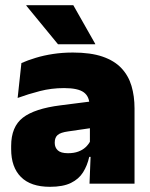

<svg xmlns="http://www.w3.org/2000/svg" viewBox="-20 -708 578 740"><path d="M325 0 330 -126 326.5 -130.5V-283.5L325 -301.5Q325 -336 302.8 -352.2Q280.5 -368.5 227 -368.5Q178.5 -368.5 133.8 -357Q89 -345.5 48 -330.5L62.5 -465Q87.5 -476 118 -485.2Q148.5 -494.5 184.5 -500Q220.5 -505.5 261 -505.5Q329.5 -505.5 375.2 -489.8Q421 -474 448 -445.2Q475 -416.5 486.8 -377Q498.5 -337.5 498.5 -290V0ZM172.5 12Q98.5 12 60.8 -25.8Q23 -63.5 23 -133V-145.5Q23 -219.5 68.2 -254.5Q113.5 -289.5 213 -302L338.5 -318L349 -217L242.5 -201.5Q213.5 -197.5 202.2 -187.8Q191 -178 191 -159V-157Q191 -139.5 202.8 -128.5Q214.5 -117.5 242 -117.5Q265 -117.5 281.8 -123.8Q298.5 -130 309.8 -140.5Q321 -151 327.5 -163.5L352.5 -103.5H324Q316.5 -70 300.2 -44Q284 -18 253.5 -3Q223 12 172.5 12ZM262.5 -688 347 -539V-537.5H203.5L81.5 -686V-688Z"/></svg>

Font: Anek Gurmukhi ExtraBold
Style: Regular
Weight: 800
Designer: Sarang Kulkarni (Gurmukhi), Yesha Goshar (Latin)
Foundry: Ek Type
Version: Version 1.003